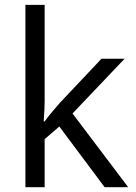

<svg xmlns="http://www.w3.org/2000/svg" viewBox="-20 -780 565 800"><path d="M166 0H85.9V-759.8H166V-356.9Q166 -330.1 162.1 -273.9H166Q187 -303.7 230 -352.1L402.8 -535.2H499L282.2 -307.1L514.2 0H416L227.1 -252.9L166 -200.2Z"/></svg>

Font: OpenSans-Regular
Style: Regular
Weight: 400
Foundry: Ascender Corporation
Version: Version 1.10